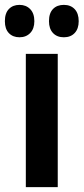

<svg xmlns="http://www.w3.org/2000/svg" viewBox="-50 -768 343 788"><path d="M187 0H56V-547H187ZM-30 -681Q-30 -714 -13.5 -731Q3 -748 30 -748Q57 -748 74 -730.5Q91 -713 91 -681Q91 -650 74 -632.5Q57 -615 30 -615Q3 -615 -13.5 -632Q-30 -649 -30 -681ZM151 -681Q151 -714 167.5 -731Q184 -748 212 -748Q240 -748 256.5 -730.5Q273 -713 273 -681Q273 -650 256.5 -632.5Q240 -615 212 -615Q184 -615 167.5 -632.5Q151 -650 151 -681Z"/></svg>

Font: Noto Sans Lao UI ExtCond
Style: Bold
Weight: 700
Width: 2
Designer: Monotype Design Team
Foundry: Monotype Imaging Inc.
Version: Version 2.000; ttfautohint (v1.8.4.7-5d5b)